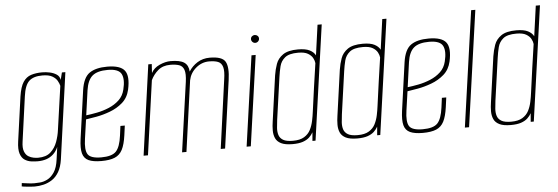

<svg xmlns="http://www.w3.org/2000/svg" viewBox="-49 -785 3047 1049"><g transform="rotate(-5 1474.5 -260.0)"><path d="M103 116Q94 116 82.5 115Q71 114 60.5 113Q50 112 42.5 111Q35 110 32 109L34 91Q45 92 64.5 95Q84 98 102 98Q114 98 133.5 96.5Q153 95 174 84.5Q195 74 212 49Q229 24 235 -23L244 -89Q234 -65 217 -49.5Q200 -34 178.5 -27Q157 -20 131 -20Q115 -20 96 -22.5Q77 -25 60.5 -35.5Q44 -46 36 -70Q28 -94 34 -137L68 -381Q76 -434 93 -459.5Q110 -485 136.5 -493.5Q163 -502 197 -502Q218 -502 239 -497.5Q260 -493 276 -482.5Q292 -472 295 -452L305 -492H324L258 -19Q252 22 236.5 48.5Q221 75 199 89.5Q177 104 152 110Q127 116 103 116ZM135 -39Q179 -39 203.5 -61Q228 -83 240 -116Q252 -149 256 -181L290 -420Q287 -433 278.5 -448Q270 -463 251 -474Q232 -485 197 -485Q148 -485 124 -462.5Q100 -440 92 -380L58 -134Q53 -100 60.5 -80.5Q68 -61 82 -52.5Q96 -44 110.5 -41.5Q125 -39 135 -39Z M478 9Q433 9 408 -2.5Q383 -14 375.5 -42Q368 -70 375 -121L412 -385Q422 -454 456.5 -478Q491 -502 554 -502Q626 -502 649.5 -471Q673 -440 657 -367Q647 -323 616.5 -296.5Q586 -270 547 -255.5Q508 -241 471.5 -234.5Q435 -228 414 -225L399 -120Q390 -59 405.5 -35Q421 -11 479 -11Q538 -11 560.5 -35Q583 -59 591 -120L598 -173H622L615 -121Q608 -70 593.5 -42Q579 -14 551.5 -2.5Q524 9 478 9ZM417 -247Q443 -250 476.5 -256.5Q510 -263 542.5 -276.5Q575 -290 599 -312.5Q623 -335 631 -369Q645 -425 630 -454.5Q615 -484 555 -484Q498 -484 471 -461Q444 -438 436 -383Z M710 0 779 -495H798L795 -446Q809 -473 841 -487.5Q873 -502 902 -502Q953 -502 976 -486.5Q999 -471 1001 -436Q1019 -465 1048.5 -483.5Q1078 -502 1116 -502Q1185 -502 1202 -471.5Q1219 -441 1209 -371L1157 0H1133L1185 -377Q1192 -422 1185.5 -444.5Q1179 -467 1160.5 -474.5Q1142 -482 1111 -482Q1071 -482 1039 -455Q1007 -428 999 -388L945 0H921L975 -382Q981 -426 973.5 -447.5Q966 -469 946.5 -475.5Q927 -482 898 -482Q857 -482 831 -459.5Q805 -437 791 -407L734 0Z M1275 0 1345 -495H1368L1298 0ZM1372 -561Q1363 -561 1356.5 -567.5Q1350 -574 1350 -583Q1350 -592 1356.5 -598Q1363 -604 1372 -604Q1381 -604 1387.5 -598Q1394 -592 1394 -583Q1394 -574 1387.5 -567.5Q1381 -561 1372 -561Z M1527 8Q1486 8 1464 -3Q1442 -14 1433.5 -33Q1425 -52 1425 -76Q1425 -100 1429 -125L1464 -375Q1469 -407 1479.5 -436.5Q1490 -466 1518 -485.5Q1546 -505 1601 -505Q1642 -505 1664.5 -493.5Q1687 -482 1696 -464L1719 -630H1742L1653 0H1636L1640 -47Q1632 -32 1618.5 -19.5Q1605 -7 1583 0.5Q1561 8 1527 8ZM1530 -10Q1569 -10 1592 -24Q1615 -38 1626.5 -60.5Q1638 -83 1643.5 -109.5Q1649 -136 1652 -160Q1661 -226 1670 -291Q1679 -356 1689 -422Q1688 -435 1680 -450Q1672 -465 1653.5 -476Q1635 -487 1600 -487Q1550 -487 1527.5 -468.5Q1505 -450 1498 -422Q1491 -394 1487 -365L1454 -131Q1451 -109 1449.5 -87.5Q1448 -66 1453.5 -48.5Q1459 -31 1476.5 -20.5Q1494 -10 1530 -10Z M1882 8Q1841 8 1819 -3Q1797 -14 1788.5 -33Q1780 -52 1780 -76Q1780 -100 1784 -125L1819 -375Q1824 -407 1834.5 -436.5Q1845 -466 1873 -485.5Q1901 -505 1956 -505Q1997 -505 2019.5 -493.5Q2042 -482 2051 -464L2074 -630H2097L2008 0H1991L1995 -47Q1987 -32 1973.5 -19.5Q1960 -7 1938 0.5Q1916 8 1882 8ZM1885 -10Q1924 -10 1947 -24Q1970 -38 1981.5 -60.5Q1993 -83 1998.5 -109.5Q2004 -136 2007 -160Q2016 -226 2025 -291Q2034 -356 2044 -422Q2043 -435 2035 -450Q2027 -465 2008.5 -476Q1990 -487 1955 -487Q1905 -487 1882.5 -468.5Q1860 -450 1853 -422Q1846 -394 1842 -365L1809 -131Q1806 -109 1804.5 -87.5Q1803 -66 1808.5 -48.5Q1814 -31 1831.5 -20.5Q1849 -10 1885 -10Z M2241 9Q2196 9 2171 -2.5Q2146 -14 2138.5 -42Q2131 -70 2138 -121L2175 -385Q2185 -454 2219.5 -478Q2254 -502 2317 -502Q2389 -502 2412.5 -471Q2436 -440 2420 -367Q2410 -323 2379.5 -296.5Q2349 -270 2310 -255.5Q2271 -241 2234.5 -234.5Q2198 -228 2177 -225L2162 -120Q2153 -59 2168.5 -35Q2184 -11 2242 -11Q2301 -11 2323.5 -35Q2346 -59 2354 -120L2361 -173H2385L2378 -121Q2371 -70 2356.5 -42Q2342 -14 2314.5 -2.5Q2287 9 2241 9ZM2180 -247Q2206 -250 2239.5 -256.5Q2273 -263 2305.5 -276.5Q2338 -290 2362 -312.5Q2386 -335 2394 -369Q2408 -425 2393 -454.5Q2378 -484 2318 -484Q2261 -484 2234 -461Q2207 -438 2199 -383Z M2472 0 2562 -636H2585L2495 0Z M2724 8Q2683 8 2661 -3Q2639 -14 2630.5 -33Q2622 -52 2622 -76Q2622 -100 2626 -125L2661 -375Q2666 -407 2676.5 -436.5Q2687 -466 2715 -485.5Q2743 -505 2798 -505Q2839 -505 2861.5 -493.5Q2884 -482 2893 -464L2916 -630H2939L2850 0H2833L2837 -47Q2829 -32 2815.5 -19.5Q2802 -7 2780 0.5Q2758 8 2724 8ZM2727 -10Q2766 -10 2789 -24Q2812 -38 2823.5 -60.5Q2835 -83 2840.5 -109.5Q2846 -136 2849 -160Q2858 -226 2867 -291Q2876 -356 2886 -422Q2885 -435 2877 -450Q2869 -465 2850.5 -476Q2832 -487 2797 -487Q2747 -487 2724.5 -468.5Q2702 -450 2695 -422Q2688 -394 2684 -365L2651 -131Q2648 -109 2646.5 -87.5Q2645 -66 2650.5 -48.5Q2656 -31 2673.5 -20.5Q2691 -10 2727 -10Z"/></g></svg>

Font: Alumni Sans Thin
Style: Italic
Weight: 100
Italic angle: -8°
Designer: Robert E. Leuschke
Foundry: Robert E. Leuschke
Version: Version 1.016